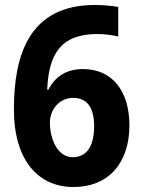

<svg xmlns="http://www.w3.org/2000/svg" viewBox="-20 -743 574 773"><path d="M36 -303C36 -95 136 10 276 10C416 10 501 -86 501 -238C501 -379 430 -465 314 -465C245 -465 200 -432 175 -382H170C176 -523 223 -606 372 -606C401 -606 431 -602 456 -596V-715C430 -720 391 -723 362 -723C96 -723 36 -519 36 -303ZM273 -110C212 -110 181 -182 181 -250C181 -301 218 -349 275 -349C332 -349 359 -308 359 -235C359 -149 325 -110 273 -110Z"/></svg>

Font: Noto Sans Arabic UI SmCn
Style: Bold
Weight: 700
Width: 4
Designer: Monotype Design Team, Nadine Chahine and Nizar Qandah
Foundry: Monotype Imaging Inc.
Version: Version 2.010